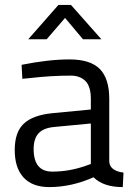

<svg xmlns="http://www.w3.org/2000/svg" viewBox="-20 -752 541 782"><path d="M425 -349V-93Q428 -56 483 -49L480 10Q401 10 361 -30Q271 10 181 10Q112 10 76 -29Q40 -68 40 -141Q40 -214 77 -248.5Q114 -283 193 -291L350 -306V-349Q350 -400 328 -422Q306 -444 268 -444Q188 -444 102 -434L71 -431L68 -488Q178 -510 263 -510Q348 -510 386.5 -471Q425 -432 425 -349ZM117 -145Q117 -53 193 -53Q261 -53 327 -76L350 -84V-249L202 -235Q157 -231 137 -209Q117 -187 117 -145ZM95 -592 218 -732H269L393 -592H318L245 -679L170 -592Z"/></svg>

Font: Titillium Web
Style: Regular
Weight: 400
Version: Version 1.002;PS 57.000;hotconv 1.0.70;makeotf.lib2.5.55311